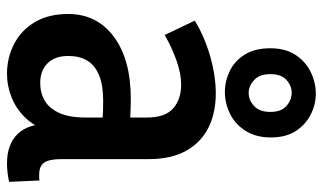

<svg xmlns="http://www.w3.org/2000/svg" viewBox="-207 -702 923 549"><g transform="rotate(90 254.5 -427.5)"><path d="M333 -114 356 -113Q345 -69 319 -41Q293 -13 259.5 0.5Q226 14 191 14Q145 14 105.5 -6.5Q66 -27 43 -66Q20 -105 20 -161Q20 -243 85 -291.5Q150 -340 263 -340Q285 -340 314.5 -338.5Q344 -337 367 -332V-254Q342 -258 319.5 -259.5Q297 -261 268 -261Q223 -261 194.5 -249Q166 -237 153 -215Q140 -193 140 -161Q140 -123 161 -102Q182 -81 217 -81Q246 -81 268 -94Q290 -107 303 -135.5Q316 -164 316 -210V-387Q316 -438 290 -461Q264 -484 222 -484Q191 -484 154 -471Q117 -458 80 -437L39 -523Q85 -551 141 -567Q197 -583 247 -583Q303 -583 345 -562Q387 -541 411 -498.5Q435 -456 435 -391V-141Q435 -108 444.5 -93Q454 -78 480 -78Q483 -78 487.5 -78Q492 -78 496 -79L500 8Q486 11 472.5 12.5Q459 14 447 14Q393 14 363 -16.5Q333 -47 333 -114ZM243 -609Q212 -609 183 -623Q154 -637 136 -666Q118 -695 118 -739Q118 -782 137 -811Q156 -840 186 -854.5Q216 -869 248 -869Q279 -869 307.5 -854.5Q336 -840 354.5 -812Q373 -784 373 -740Q373 -698 354 -668Q335 -638 305 -623.5Q275 -609 243 -609ZM246 -677Q266 -677 283 -692.5Q300 -708 300 -739Q300 -770 283 -785Q266 -800 245 -800Q225 -800 208.5 -785Q192 -770 192 -739Q192 -708 209 -692.5Q226 -677 246 -677Z"/></g></svg>

Font: Yaldevi SemiBold
Style: Regular
Weight: 600
Designer: Sol Matas, Rajitha Manaperi, Kosala Senevirathne
Foundry: Mooniak
Version: Version 1.100